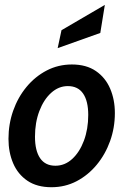

<svg xmlns="http://www.w3.org/2000/svg" viewBox="-20 -774 530 804"><path d="M195.5 10Q135 10 95 -17Q55 -44 35.2 -90Q15.5 -136 15.5 -192.5Q15.5 -254.5 35.2 -310.5Q55 -366.5 91 -410Q127 -453.5 175.5 -478.8Q224 -504 281 -504Q341.5 -504 381.5 -476.5Q421.5 -449 441.2 -403Q461 -357 461 -300.5Q461 -239 441 -183.2Q421 -127.5 385 -84Q349 -40.5 300.8 -15.2Q252.5 10 195.5 10ZM212 -80Q251.5 -80 282.5 -108.5Q313.5 -137 331.5 -185.2Q349.5 -233.5 349.5 -292.5Q349.5 -351 328 -382.2Q306.5 -413.5 264 -413.5Q225.5 -413.5 194.2 -385.2Q163 -357 144.8 -309Q126.5 -261 126.5 -201.5Q126.5 -143 148 -111.5Q169.5 -80 212 -80ZM221.5 -572.5 237.5 -647.5 419 -753.5 400 -636Z"/></svg>

Font: Cabin Condensed SemiBold
Style: Italic
Weight: 600
Width: 3
Italic angle: -10°
Designer: Pablo Impallari
Foundry: Pablo Impallari. http://www.impallari.com Igino Marini. http://www.ikern.com
Version: Version 3.001; ttfautohint (v1.8.3)